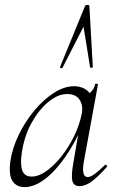

<svg xmlns="http://www.w3.org/2000/svg" viewBox="-20 -751 472 784"><path d="M80 13Q48 13 31.5 -11Q15 -35 22 -91Q30 -146 56.5 -200.5Q83 -255 120.5 -300Q158 -345 200.5 -372Q243 -399 282 -399Q300 -399 317 -392.5Q334 -386 346 -371Q358 -356 360 -332L322 -357Q333 -359 349 -373.5Q365 -388 368 -407Q370 -410 375.5 -409Q381 -408 380 -406L322 -89Q312 -28 338 -28Q350 -28 368 -41.5Q386 -55 408 -77Q411 -80 415 -76Q419 -72 416 -69Q383 -32 356.5 -11.5Q330 9 304 9Q281 9 275.5 -12.5Q270 -34 280 -89L304 -229L320 -246Q289 -172 248.5 -113Q208 -54 164.5 -20.5Q121 13 80 13ZM109 -30Q138 -30 169.5 -52.5Q201 -75 230.5 -112Q260 -149 282 -194Q304 -239 313 -283Q321 -318 305.5 -343Q290 -368 251 -367Q215 -366 176.5 -334Q138 -302 108.5 -248.5Q79 -195 69 -127Q62 -80 71 -55Q80 -30 109 -30ZM345 -726 359 -477Q359 -475 353.5 -474.5Q348 -474 348 -476L321 -642L235 -474Q234 -471 229 -473Q224 -475 225 -477L327 -726Q329 -731 337 -731Q345 -731 345 -726Z"/></svg>

Font: Cormorant Infant Light
Style: Italic
Weight: 300
Italic angle: -10°
Designer: Christian Thalmann (Catharsis Fonts)
Foundry: Catharsis Fonts
Version: Version 4.001